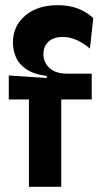

<svg xmlns="http://www.w3.org/2000/svg" viewBox="-20 -723 392 743"><path d="M92 0V-338H14V-431L161 -421V-429Q109 -436 80.5 -456Q52 -476 41 -503.5Q30 -531 30 -558Q30 -622 77.5 -662.5Q125 -703 204 -703Q287 -703 341 -653L328 -535Q275 -580 223 -580Q188 -580 168 -562Q148 -544 148 -514Q148 -481 172 -459.5Q196 -438 239 -438H335V-338H217V0Z"/></svg>

Font: Bricolage Grotesque 48pt SemiBold
Style: Regular
Weight: 600
Designer: Mathieu Triay
Foundry: Atelier Triay
Version: Version 1.000; ttfautohint (v1.8.4.7-5d5b);gftools[0.9.32]